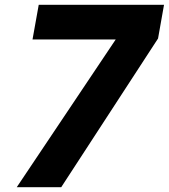

<svg xmlns="http://www.w3.org/2000/svg" viewBox="-20 -783 706 803"><path d="M236 0H50L464 -618H116L142 -763H666L641 -622Z"/></svg>

Font: Open Sauce One ExtraBold Italic
Style: Regular
Weight: 800
Italic angle: -10°
Designer: Alfredo Marco Pradil
Foundry: Creative Sauce Fz LLC
Version: Version 1.477